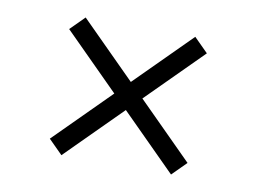

<svg xmlns="http://www.w3.org/2000/svg" viewBox="-53 -456 739 552"><g transform="rotate(10 316.0 -180.0)"><path d="M476 21 316 -139 156 21 115 -20 275 -180 115 -340 156 -381 316 -221 476 -381 517 -340 357 -180 517 -20Z"/></g></svg>

Font: Antic Slab
Style: Regular
Weight: 400
Designer: Santiago Orozco
Foundry: Santiago Orozco
Version: Version 001.001